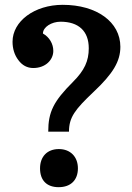

<svg xmlns="http://www.w3.org/2000/svg" viewBox="-20 -751 546 796"><path d="M266 -205C266 -265 291 -297 368 -370C449 -446 479 -497 479 -557C479 -660 381 -731 240 -731C123 -731 32 -663 32 -578C32 -549 40 -523 56 -502C72 -480 93 -469 118 -469C169 -469 201 -503 201 -540C201 -569 185 -597 158 -612C158 -639 194 -661 231 -661C306 -661 348 -622 348 -551C348 -498 330 -459 283 -412C202 -331 180 -287 180 -205ZM146 -53C146 -2 175 25 223 25C274 25 303 -5 303 -53C303 -101 272 -133 224 -133C176 -133 146 -102 146 -53Z"/></svg>

Font: Domine
Style: Bold
Weight: 700
Designer: Pablo Impallari, Rodrigo Fuenzalida, Brenda Gallo
Foundry: Pablo Impallari, Rodrigo Fuenzalida, Brenda Gallo
Version: Version 2.000